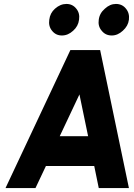

<svg xmlns="http://www.w3.org/2000/svg" viewBox="-20 -954 680 974"><path d="M317 -934Q286 -934 259 -910Q234 -888 230 -854Q225 -821 244 -798Q263 -774 294 -774Q325 -774 351 -798Q377 -821 381 -854Q386 -887 367 -910Q348 -934 317 -934ZM568 -934Q538 -934 512 -910Q485 -887 481 -854Q476 -821 496 -798Q515 -774 547 -774Q577 -774 603 -798Q630 -822 634 -854Q638 -887 619 -910Q600 -934 568 -934ZM283 -263 383 -475 427 -263ZM213 -112H458L481 0H634L488 -700H337L8 0H160Z"/></svg>

Font: Unageo
Style: ExtraBold-Italic
Weight: 800
Designer: Richard Sepsi
Foundry: Richard Sepsi
Version: Version 2.000